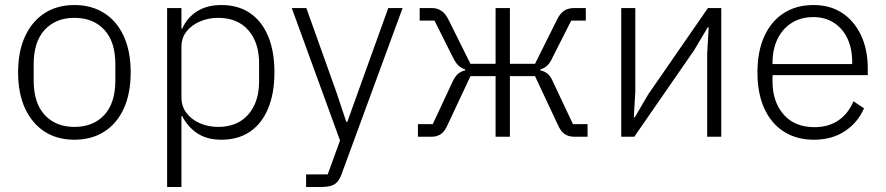

<svg xmlns="http://www.w3.org/2000/svg" viewBox="-20 -544 3525 764"><path d="M276 12Q208 12 158 -20Q108 -52 80 -112Q52 -172 52 -256Q52 -340 80 -400Q108 -460 158 -492Q208 -524 276 -524Q344 -524 394.5 -492Q445 -460 472.5 -400Q500 -340 500 -256Q500 -172 472.5 -112Q445 -52 394.5 -20Q344 12 276 12ZM276 -39Q351 -39 395 -86.5Q439 -134 439 -224V-288Q439 -378 395 -425.5Q351 -473 276 -473Q202 -473 158 -425.5Q114 -378 114 -288V-224Q114 -134 158 -86.5Q202 -39 276 -39Z M645 200V-512H702V-430H705Q724 -473 763.5 -498.5Q803 -524 861 -524Q927 -524 974 -492.5Q1021 -461 1046.5 -401Q1072 -341 1072 -256Q1072 -172 1046.5 -111.5Q1021 -51 974 -19.5Q927 12 861 12Q803 12 764.5 -14Q726 -40 705 -82H702V200ZM848 -39Q925 -39 968 -88.5Q1011 -138 1011 -220V-292Q1011 -375 968 -424Q925 -473 848 -473Q809 -473 775.5 -458.5Q742 -444 722 -418.5Q702 -393 702 -359V-156Q702 -121 722 -94.5Q742 -68 775.5 -53.5Q809 -39 848 -39Z M1404 -176 1525 -512H1582L1341 144Q1334 165 1324 177.5Q1314 190 1298 195Q1282 200 1256 200H1198V150H1284L1333 15L1141 -512H1199L1319 -176L1358 -59H1362Z M1643 0V-50H1702L1779 -215Q1790 -240 1803 -250.5Q1816 -261 1831 -264V-268Q1816 -272 1804 -283.5Q1792 -295 1781 -318L1709 -462H1650V-512H1698Q1720 -512 1736.5 -501Q1753 -490 1765 -465L1852 -290H1952V-512H2009V-290H2109L2196 -465Q2208 -490 2224.5 -501Q2241 -512 2264 -512H2311V-462H2253L2180 -318Q2170 -295 2158 -283.5Q2146 -272 2130 -268V-264Q2146 -261 2159 -250.5Q2172 -240 2182 -215L2260 -50H2318V0H2263Q2243 0 2227 -10.5Q2211 -21 2199 -49L2109 -241H2009V0H1952V-241H1852L1762 -49Q1750 -21 1734.5 -10.5Q1719 0 1699 0Z M2452 0V-512H2508V-180L2502 -77H2506L2559 -168L2797 -512H2850V0H2794V-332L2800 -435H2796L2742 -344L2504 0Z M3218 12Q3150 12 3099.5 -20Q3049 -52 3021.5 -112Q2994 -172 2994 -256Q2994 -340 3021.5 -400Q3049 -460 3099 -492Q3149 -524 3217 -524Q3283 -524 3331 -492.5Q3379 -461 3406 -404Q3433 -347 3433 -272V-245H3054V-220Q3054 -139 3098 -88.5Q3142 -38 3221 -38Q3276 -38 3315.5 -64.5Q3355 -91 3376 -141L3418 -113Q3394 -57 3342.5 -22.5Q3291 12 3218 12ZM3217 -476Q3167 -476 3130.5 -453Q3094 -430 3074 -389Q3054 -348 3054 -294V-289H3371V-297Q3371 -351 3352 -391Q3333 -431 3298 -453.5Q3263 -476 3217 -476Z"/></svg>

Font: IBM Plex Sans Light
Style: Regular
Weight: 300
Designer: Mike Abbink, Paul van der Laan, Pieter van Rosmalen
Foundry: Bold Monday
Version: Version 3.201